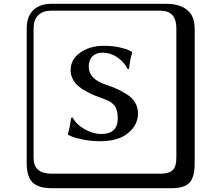

<svg xmlns="http://www.w3.org/2000/svg" viewBox="-20 -774 1140 1006"><path d="M511 -72Q597 -72 597 -154Q597 -198 581 -219.5Q565 -241 526 -255Q498 -265 478 -273Q458 -281 432 -295Q406 -309 389.5 -323.5Q373 -338 361.5 -359.5Q350 -381 350 -405Q350 -463 400.5 -498.5Q451 -534 524 -534Q568 -534 605 -526Q642 -518 657 -510L672 -501L673 -498Q662 -469 656 -412H649Q631 -449 595 -473.5Q559 -498 517 -498Q483 -498 464 -478.5Q445 -459 445 -425Q445 -359 538 -329Q571 -318 594 -307.5Q617 -297 645 -279.5Q673 -262 688 -236.5Q703 -211 703 -180Q703 -119 651 -76.5Q599 -34 505 -34Q460 -34 418.5 -42Q377 -50 358 -58L338 -67L335 -70Q345 -100 353 -157L361 -158Q378 -123 422.5 -97.5Q467 -72 511 -72ZM249 -718Q204 -718 180 -694Q156 -670 156 -625V53Q156 136 249 136H821Q866 136 885 117Q904 98 904 53V-625Q904 -718 821 -718ZM1000 84Q1000 153 973.5 182.5Q947 212 881 212H249Q181 212 150.5 181.5Q120 151 120 84V-625Q120 -687 154 -720.5Q188 -754 249 -754H851Q921 -754 960.5 -722Q1000 -690 1000 -625Z"/></svg>

Font: Libertinus Keyboard
Style: Regular
Weight: 700
Designer: Philipp H. Poll
Foundry: Khaled Hosny
Version: Version 6.7